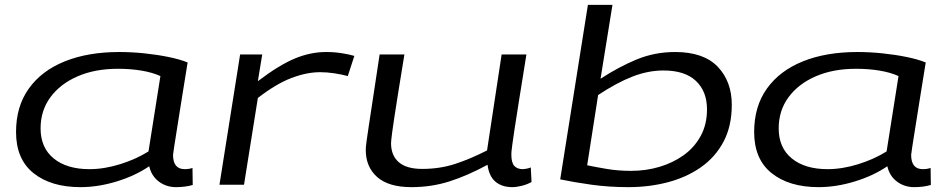

<svg xmlns="http://www.w3.org/2000/svg" viewBox="-20 -760 3900 790"><path d="M704 10Q664 10 633.5 -13Q603 -36 594 -76Q537 -37 460.5 -13.5Q384 10 311 10Q190 10 118 -47.5Q46 -105 46 -217Q46 -322 98.5 -395.5Q151 -469 246.5 -507.5Q342 -546 471 -546Q522 -546 574.5 -540.5Q627 -535 673.5 -525.5Q720 -516 752 -503Q740 -430 729.5 -363.5Q719 -297 710.5 -244Q702 -191 697 -158.5Q692 -126 692 -123Q692 -64 740 -64Q758 -64 772 -69L773 1Q743 10 704 10ZM591 -137 640 -447Q607 -462 562 -469.5Q517 -477 465 -477Q371 -477 299.5 -446Q228 -415 187.5 -360Q147 -305 147 -232Q147 -152 201 -108Q255 -64 348 -64Q409 -64 474.5 -84.5Q540 -105 591 -137Z M1059 -536 1041 -426Q1128 -492 1192.5 -519Q1257 -546 1322 -546Q1356 -546 1387 -541Q1418 -536 1438 -530L1411 -447Q1385 -454 1355 -458.5Q1325 -463 1297 -463Q1242 -463 1179 -439Q1116 -415 1041 -357L984 0H883L968 -536Z M1673 10Q1579 10 1532 -31.5Q1485 -73 1485 -143Q1485 -148 1485.5 -156Q1486 -164 1489 -184.5Q1492 -205 1498 -246Q1504 -287 1515 -357.5Q1526 -428 1542 -536H1644Q1628 -440 1618 -376Q1608 -312 1602 -273.5Q1596 -235 1593.5 -214.5Q1591 -194 1590 -185Q1589 -176 1589 -171Q1589 -120 1621 -92.5Q1653 -65 1717 -65Q1789 -65 1851 -85Q1913 -105 1984 -141L2044 -536H2146Q2128 -423 2116 -349Q2104 -275 2097.5 -231Q2091 -187 2088 -165.5Q2085 -144 2084.5 -136Q2084 -128 2084 -124Q2084 -90 2096.5 -77Q2109 -64 2131 -64Q2135 -64 2144.5 -65.5Q2154 -67 2164 -71L2167 -11Q2149 -1 2127 4.5Q2105 10 2088 10Q2045 10 2018.5 -12.5Q1992 -35 1986 -82Q1905 -38 1830.5 -14Q1756 10 1673 10Z M2500 -740 2451 -436Q2526 -485 2600 -515.5Q2674 -546 2758 -546Q2875 -546 2933 -485.5Q2991 -425 2991 -329Q2991 -241 2957 -177Q2923 -113 2863.5 -71.5Q2804 -30 2727.5 -10Q2651 10 2566 10Q2485 10 2413.5 0Q2342 -10 2285 -22L2399 -740ZM2710 -470Q2647 -470 2582.5 -445Q2518 -420 2441 -369L2396 -80Q2429 -73 2476 -65Q2523 -57 2577 -57Q2638 -57 2693.5 -73.5Q2749 -90 2793 -121.5Q2837 -153 2863 -200.5Q2889 -248 2889 -310Q2889 -384 2843.5 -427Q2798 -470 2710 -470Z M3741 10Q3701 10 3670.5 -13Q3640 -36 3631 -76Q3574 -37 3497.5 -13.5Q3421 10 3348 10Q3227 10 3155 -47.5Q3083 -105 3083 -217Q3083 -322 3135.5 -395.5Q3188 -469 3283.5 -507.5Q3379 -546 3508 -546Q3559 -546 3611.5 -540.5Q3664 -535 3710.5 -525.5Q3757 -516 3789 -503Q3777 -430 3766.5 -363.5Q3756 -297 3747.5 -244Q3739 -191 3734 -158.5Q3729 -126 3729 -123Q3729 -64 3777 -64Q3795 -64 3809 -69L3810 1Q3780 10 3741 10ZM3628 -137 3677 -447Q3644 -462 3599 -469.5Q3554 -477 3502 -477Q3408 -477 3336.5 -446Q3265 -415 3224.5 -360Q3184 -305 3184 -232Q3184 -152 3238 -108Q3292 -64 3385 -64Q3446 -64 3511.5 -84.5Q3577 -105 3628 -137Z"/></svg>

Font: Georama ExtraExtended
Style: Italic
Weight: 400
Width: 8
Italic angle: -9°
Designer: Jean-Baptiste Levee
Foundry: Production Type
Version: Version 1.000